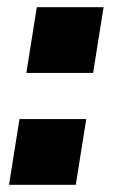

<svg xmlns="http://www.w3.org/2000/svg" viewBox="-20 -512 312 532"><path d="M53 -310 82 -492H267L238 -310ZM5 0 34 -182H219L190 0Z"/></svg>

Font: Nunito Sans 12pt ExtraLight 12pt Black
Style: Italic
Weight: 900
Italic angle: -9°
Version: Version 3.101;gftools[0.9.27]